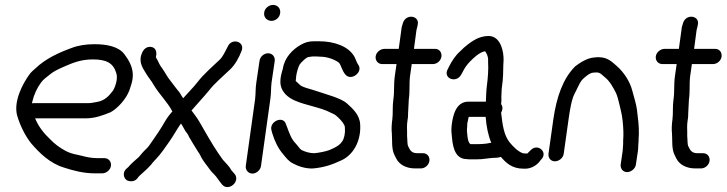

<svg xmlns="http://www.w3.org/2000/svg" viewBox="-20 -694 2959 782"><path d="M111 -273V-278C119 -311 131 -336 148 -359C157 -371 170 -380 185 -392C198 -403 217 -412 235 -420C274 -437 307 -452 358 -452C414 -452 442 -437 454 -395C460 -375 452 -346 441 -326C424 -303 406 -284 376 -279L354 -275C348 -274 343 -274 338 -274H117C115 -274 114 -273 111 -273ZM432 -19C434 -36 422 -50 405 -50H375C354 -50 333 -54 315 -59L289 -65C274 -68 262 -72 248 -79C222 -93 202 -108 182 -129C158 -152 137 -178 123 -212H329C368 -212 401 -225 428 -236H429C460 -253 493 -290 507 -326L515 -351C533 -408 506 -447 486 -474C463 -504 416 -514 365 -514C331 -514 297 -509 270 -498C218 -479 166 -455 126 -417C118 -410 107 -401 100 -391C72 -353 34 -280 50 -223C62 -182 83 -140 107 -110C141 -71 182 -29 242 -11C276 0 319 12 365 12H396C413 12 430 -2 432 -19Z M942 37C943 29 941 21 936 15L922 -1C914 -17 899 -30 888 -43C862 -78 837 -120 814 -160C801 -182 789 -206 772 -228C768 -233 764 -238 760 -244C783 -271 808 -297 831 -325C854 -355 887 -382 916 -410C937 -429 954 -460 964 -487C979 -525 923 -542 907 -503C897 -484 888 -464 876 -452C849 -426 810 -393 784 -359C767 -337 747 -318 726 -294L720 -303C715 -312 710 -320 705 -325C695 -337 686 -350 675 -364C660 -382 653 -399 639 -418C630 -430 629 -434 621 -450C616 -458 615 -460 615 -462C619 -477 618 -500 595 -503C570 -506 559 -483 555 -469C545 -435 566 -411 574 -396C585 -377 597 -365 606 -348C630 -308 662 -279 682 -240C670 -227 659 -212 650 -196C635 -170 619 -146 602 -122C592 -108 585 -96 576 -88C566 -79 554 -65 545 -54C536 -46 512 -26 502 -13L494 -6C478 9 484 31 495 39C505 46 527 48 539 33L546 24C563 8 587 -11 603 -33L616 -47C636 -68 651 -91 668 -115C686 -140 700 -167 717 -191C721 -185 725 -179 729 -171C736 -156 745 -150 749 -139V-138C760 -120 773 -97 786 -77C791 -70 794 -65 795 -63C799 -51 816 -28 824 -18C832 -7 840 5 852 16L860 25C867 34 872 42 880 52C884 57 891 68 906 68C922 68 939 55 942 37Z M1037 -446 1024 -358C1020 -332 1022 -315 1019 -290L981 -18C979 -1 992 13 1008 13C1025 13 1041 -2 1043 -18L1081 -290C1085 -317 1083 -334 1086 -358L1099 -446C1101 -463 1089 -477 1072 -477C1055 -477 1039 -463 1037 -446ZM1056 -643C1053 -624 1067 -609 1086 -609C1103 -609 1119 -623 1121 -640C1124 -659 1111 -674 1092 -674C1075 -674 1058 -660 1056 -643Z M1186 -382C1188 -398 1195 -423 1201 -432C1207 -440 1228 -462 1238 -462C1244 -462 1248 -464 1252 -464H1269C1274 -464 1281 -463 1287 -463C1314 -463 1347 -450 1361 -438C1370 -427 1373 -406 1387 -390C1411 -362 1462 -402 1438 -432C1433 -439 1428 -455 1423 -464C1399 -505 1343 -526 1278 -526H1261C1238 -526 1223 -522 1204 -511C1173 -493 1139 -461 1132 -414C1130 -407 1126 -395 1124 -383C1123 -377 1122 -370 1122 -363C1121 -320 1154 -296 1182 -284C1225 -265 1288 -256 1325 -236C1337 -230 1342 -229 1349 -223C1362 -212 1376 -198 1383 -183C1385 -178 1385 -171 1385 -157C1382 -111 1359 -99 1322 -83C1306 -77 1281 -72 1260 -70C1240 -70 1223 -76 1208 -83C1201 -87 1192 -102 1184 -110C1167 -127 1159 -150 1149 -177L1145 -187C1135 -226 1074 -199 1086 -162L1089 -151C1099 -118 1113 -89 1134 -65C1144 -53 1155 -37 1174 -28C1192 -18 1224 -6 1256 -8C1299 -12 1332 -23 1366 -39C1418 -60 1451 -119 1447 -186C1446 -226 1415 -253 1394 -272C1378 -286 1360 -292 1340 -300C1318 -308 1277 -320 1254 -328C1235 -334 1215 -338 1203 -347L1190 -359C1184 -365 1184 -362 1185 -370C1186 -374 1186 -379 1186 -382Z M1578 -209C1575 -187 1574 -168 1576 -150C1578 -123 1574 -89 1586 -64L1594 -48C1606 -24 1634 -8 1671 -8H1694C1712 -8 1727 -23 1729 -39C1731 -56 1720 -70 1703 -70H1680C1658 -70 1651 -80 1643 -97C1638 -107 1640 -120 1638 -140V-160C1638 -171 1637 -178 1638 -189L1640 -206C1642 -215 1642 -225 1642 -231C1643 -250 1644 -268 1645 -289C1650 -323 1646 -354 1650 -384L1657 -433H1743C1760 -433 1776 -447 1778 -464C1780 -481 1769 -495 1752 -495H1666L1676 -570C1676 -573 1678 -578 1679 -582L1681 -592C1691 -631 1633 -640 1621 -600L1618 -590C1615 -582 1615 -573 1614 -568L1604 -495H1546C1529 -495 1512 -481 1510 -464C1508 -447 1520 -433 1537 -433H1595L1588 -384C1583 -349 1587 -320 1582 -288C1578 -260 1581 -232 1578 -209Z M1959 -280H1888C1838 -280 1825 -226 1820 -187C1818 -170 1818 -158 1820 -143C1823 -110 1827 -47 1880 -46C1886 -45 1893 -45 1902 -45H1921C1934 -45 1947 -46 1960 -48L1977 -50C1981 -50 1985 -51 1989 -51C1997 -51 2009 -51 2020 -55C2040 -32 2064 -7 2112 -7C2138 -5 2161 -17 2175 -33L2183 -43C2215 -73 2170 -113 2141 -82L2131 -72C2126 -67 2130 -69 2122 -69C2117 -69 2113 -69 2109 -70C2088 -78 2069 -98 2055 -115C2032 -145 2027 -184 2021 -235C2023 -238 2025 -244 2026 -249C2028 -265 2020 -268 2021 -272C2023 -283 2022 -292 2022 -300L2023 -324C2023 -330 2024 -338 2025 -345C2029 -370 2030 -407 2030 -430L2031 -448C2032 -484 2020 -537 1982 -546C1964 -550 1943 -545 1928 -539C1902 -528 1872 -504 1853 -484C1835 -468 1820 -445 1809 -423L1803 -411C1784 -374 1839 -353 1859 -391L1865 -402C1874 -420 1882 -430 1892 -441C1908 -458 1933 -481 1954 -485H1956C1962 -477 1967 -465 1968 -455V-440V-439C1970 -414 1967 -374 1963 -345C1960 -321 1960 -302 1959 -280ZM1981 -112H1977L1960 -109C1951 -108 1939 -107 1930 -107H1896C1889 -112 1886 -122 1884 -138C1883 -150 1881 -162 1882 -170C1883 -175 1883 -180 1883 -190C1884 -196 1887 -209 1889 -218H1958C1961 -179 1968 -144 1981 -112Z M2409 -399C2426 -399 2431 -389 2444 -379C2463 -364 2477 -339 2489 -315C2494 -304 2498 -289 2502 -272L2508 -247C2515 -220 2518 -188 2519 -158V-140C2518 -128 2518 -118 2518 -107C2517 -98 2517 -86 2516 -79L2508 -24C2506 -8 2517 7 2534 7C2550 7 2568 -7 2570 -24L2578 -78C2580 -90 2579 -99 2580 -109C2581 -115 2581 -121 2581 -129L2582 -147C2583 -182 2578 -216 2574 -249C2571 -272 2561 -302 2556 -322C2546 -363 2520 -401 2490 -427C2473 -441 2456 -461 2418 -461C2413 -461 2409 -461 2402 -460C2372 -459 2340 -437 2323 -424L2322 -423C2273 -374 2247 -299 2234 -210L2214 -68C2212 -51 2223 -37 2240 -37C2257 -37 2274 -51 2276 -68L2296 -210C2301 -246 2308 -289 2320 -312C2330 -330 2339 -354 2350 -368C2359 -378 2383 -398 2395 -398C2400 -398 2403 -399 2409 -399Z M2719 -209C2716 -187 2715 -168 2717 -150C2719 -123 2715 -89 2727 -64L2735 -48C2747 -24 2775 -8 2812 -8H2835C2853 -8 2868 -23 2870 -39C2872 -56 2861 -70 2844 -70H2821C2799 -70 2792 -80 2784 -97C2779 -107 2781 -120 2779 -140V-160C2779 -171 2778 -178 2779 -189L2781 -206C2783 -215 2783 -225 2783 -231C2784 -250 2785 -268 2786 -289C2791 -323 2787 -354 2791 -384L2798 -433H2884C2901 -433 2917 -447 2919 -464C2921 -481 2910 -495 2893 -495H2807L2817 -570C2817 -573 2819 -578 2820 -582L2822 -592C2832 -631 2774 -640 2762 -600L2759 -590C2756 -582 2756 -573 2755 -568L2745 -495H2687C2670 -495 2653 -481 2651 -464C2649 -447 2661 -433 2678 -433H2736L2729 -384C2724 -349 2728 -320 2723 -288C2719 -260 2722 -232 2719 -209Z"/></svg>

Font: PolanStronk
Style: BdIta
Weight: 700
Version: Version 1.0